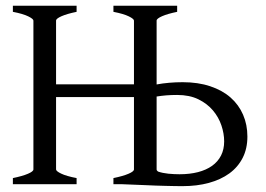

<svg xmlns="http://www.w3.org/2000/svg" viewBox="-20 -635 917 662"><path d="M520 -50.8Q520 -46.9 524.9 -43.5Q540.5 -38.1 560.5 -36.1Q580.6 -34.2 599.1 -34.2Q634.3 -34.2 662.6 -41.5Q690.9 -48.8 711.2 -63.2Q731.4 -77.6 742.2 -98.9Q752.9 -120.1 752.9 -147.5Q752.9 -174.3 743.4 -202.6Q733.9 -231 714.1 -254.4Q694.3 -277.8 663.8 -292.7Q633.3 -307.6 590.8 -307.6Q570.3 -307.6 553 -306.2Q535.6 -304.7 520 -302.2ZM24.4 0V-21Q57.6 -27.8 76.4 -35.9Q95.2 -43.9 95.2 -50.8V-564Q95.2 -569.8 77.4 -578.6Q59.6 -587.4 24.4 -594.2V-615.2H244.1V-594.2Q210.9 -587.4 192.1 -579.1Q173.3 -570.8 173.3 -564V-344.2H441.9V-564Q441.9 -569.8 424.1 -578.6Q406.2 -587.4 371.1 -594.2V-615.2H590.8V-594.2Q557.6 -587.4 538.8 -579.1Q520 -570.8 520 -564V-343.8Q540.5 -347.7 563.2 -349.6Q585.9 -351.6 609.9 -351.6Q663.1 -351.6 704.8 -337.6Q746.6 -323.7 774.9 -298.8Q803.2 -273.9 818.1 -239.5Q833 -205.1 833 -164.1Q833 -122.6 816.7 -90.6Q800.3 -58.6 770.8 -37.1Q741.2 -15.6 700.2 -4.4Q659.2 6.8 609.9 6.8Q599.1 6.8 584.2 6.6Q569.3 6.3 552.2 5.9Q535.2 5.4 517.1 4.9Q499 4.4 481.9 3.4Q441.4 2 397 0H371.1V-21Q404.3 -27.8 423.1 -35.9Q441.9 -43.9 441.9 -50.8V-300.3H173.3V-50.8Q173.3 -44.9 190.9 -36.4Q208.5 -27.8 244.1 -21V0Z"/></svg>

Font: Gentium Plus CyrE
Style: Regular
Weight: 400
Designer: J. Victor Gaultney, Annie Olsen, Iska Routamaa, Becca Hirsbrunner
Foundry: SIL International
Version: Version 5.000